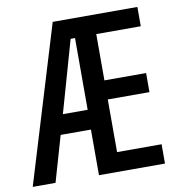

<svg xmlns="http://www.w3.org/2000/svg" viewBox="-82 -788 810 862"><g transform="rotate(-10 323.0 -357.0)"><path d="M601 0V-88H398V-328H588V-415H398V-626H601V-714H215L-2 0H102L162 -208H300V0ZM188 -298 281 -625H301V-298Z"/></g></svg>

Font: Noto Sans Gujarati ExtraCondensed Medium
Style: Regular
Weight: 500
Width: 2
Designer: Jelle Bosma - Monotype Design Team, Universal Thirst
Foundry: Monotype Imaging Inc.
Version: Version 2.106